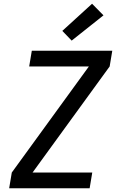

<svg xmlns="http://www.w3.org/2000/svg" viewBox="-20 -1006 640 1026"><path d="M29 0 43 -84 455 -651H136L150 -735H580L566 -651L154 -84H473L459 0ZM363 -789 313 -841 472 -986 533 -924Z"/></svg>

Font: Iosevka Medium Extended
Style: Italic
Weight: 500
Width: 7
Italic angle: -9°
Monospace: yes
Designer: Belleve Invis
Foundry: Belleve Invis
Version: Version 32.5.0; ttfautohint (v1.8.4)